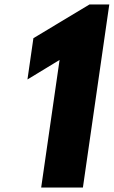

<svg xmlns="http://www.w3.org/2000/svg" viewBox="-20 -845 512 865"><path d="M103.7 -487 248.4 -575 165.5 0H353.5L472.4 -825H383.4L130.5 -673Z"/></svg>

Font: Blink
Style: Obl
Weight: 400
Designer: Mew Too
Foundry: Cannot Into Space Fonts
Version: Version 001.000